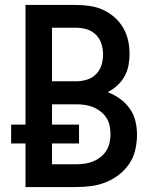

<svg xmlns="http://www.w3.org/2000/svg" viewBox="-20 -755 640 775"><path d="M83 0V-176H25V-252H83V-735H288Q315 -735 342.5 -731Q370 -727 395.5 -715.5Q421 -704 442 -685.5Q463 -667 477 -643Q491 -619 497 -592Q503 -565 503 -537Q503 -514 498.5 -490.5Q494 -467 482.5 -446.5Q471 -426 453.5 -410Q436 -394 415 -383Q441 -373 464 -356.5Q487 -340 503.5 -317Q520 -294 526.5 -266.5Q533 -239 533 -211Q533 -180 526 -150Q519 -120 502 -94.5Q485 -69 460.5 -50Q436 -31 407.5 -19.5Q379 -8 348.5 -4Q318 0 288 0ZM190 -427H288Q310 -427 331 -433.5Q352 -440 367.5 -455.5Q383 -471 389.5 -492Q396 -513 396 -535Q396 -557 389.5 -578Q383 -599 367.5 -614.5Q352 -630 331 -636.5Q310 -643 288 -643H190ZM190 -92H288Q305 -92 322.5 -94.5Q340 -97 356 -103.5Q372 -110 386 -121Q400 -132 409 -146.5Q418 -161 422 -178Q426 -195 426 -213Q426 -230 422.5 -247.5Q419 -265 409.5 -279.5Q400 -294 386 -305Q372 -316 356 -322.5Q340 -329 322.5 -331.5Q305 -334 288 -334H190V-252H299V-176H190Z"/></svg>

Font: Iosevka Semibold Extended
Style: Regular
Weight: 600
Width: 7
Monospace: yes
Designer: Belleve Invis
Foundry: Belleve Invis
Version: Version 32.5.0; ttfautohint (v1.8.4)